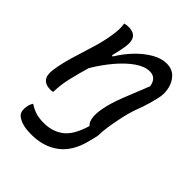

<svg xmlns="http://www.w3.org/2000/svg" viewBox="-220 -666 1041 1041"><g transform="rotate(45 300.0 -146.0)"><path d="M204 158Q269 158 316 123Q363 88 391 -6Q358 -35 375 -123Q386 -179 412 -244Q438 -309 471 -391Q462 -447 413 -447Q375 -447 332 -417.5Q289 -388 246 -337.5Q203 -287 166 -225Q149 -167 135.5 -110.5Q122 -54 121 2Q114 5 104 5Q70 5 54.5 -8.5Q39 -22 36 -41.5Q33 -61 36 -80Q44 -136 62 -196.5Q80 -257 99.5 -318.5Q119 -380 128 -437Q138 -496 131 -532Q143 -536 161 -536Q205 -536 219 -508Q233 -480 219 -421Q214 -394 206 -364L213 -361Q244 -412 283.5 -453Q323 -494 365.5 -518Q408 -542 447 -542Q489 -542 514 -517Q539 -492 547.5 -455Q556 -418 548 -383Q535 -321 512.5 -262Q490 -203 478 -137Q470 -98 465.5 -67Q461 -36 460 0Q455 21 453.5 28Q452 35 447 54Q422 154 358 202Q294 250 201 250Q152 250 124 239.5Q96 229 84 215Q68 194 77 154Q79 145 82 138.5Q85 132 88 126H92Q118 143 143.5 150.5Q169 158 204 158Z"/></g></svg>

Font: Recursive Sn Csl St
Style: Italic
Weight: 400
Italic angle: -15°
Version: Version 1.079;hotconv 1.0.112;makeotfexe 2.5.65598; ttfautoh